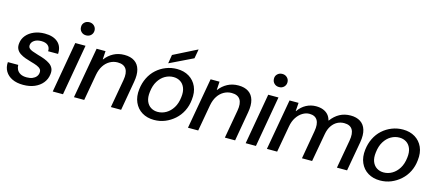

<svg xmlns="http://www.w3.org/2000/svg" viewBox="-53 -1267 4112 1809"><g transform="rotate(15 2003.0 -362.5)"><path d="M199 12Q137 12 92.5 -9Q48 -30 25 -68.5Q2 -107 6 -158H107Q107 -134 117.5 -113Q128 -92 151.5 -78.5Q175 -65 214 -65Q246 -65 269 -74.5Q292 -84 305.5 -100.5Q319 -117 321 -137Q324 -160 312 -174Q300 -188 275.5 -198Q251 -208 217 -217Q188 -225 158.5 -235.5Q129 -246 105.5 -261.5Q82 -277 70 -301Q58 -325 63 -360Q68 -402 96 -435.5Q124 -469 170 -488.5Q216 -508 274 -508Q357 -508 402 -468Q447 -428 443 -355H346Q348 -391 325.5 -411Q303 -431 260 -431Q218 -431 192 -413Q166 -395 163 -368Q161 -349 171.5 -337Q182 -325 205 -316.5Q228 -308 264 -297Q298 -288 328 -276.5Q358 -265 381.5 -249Q405 -233 416.5 -209Q428 -185 423 -150Q417 -102 387.5 -65.5Q358 -29 310 -8.5Q262 12 199 12Z M486 0 573 -496H673L586 0ZM652 -592Q623 -592 604.5 -610.5Q586 -629 586 -656Q585 -683 604 -701.5Q623 -720 652 -720Q680 -720 699 -701.5Q718 -683 718 -656Q718 -629 699.5 -610.5Q681 -592 652 -592Z M693 0 781 -496H868L863 -415H866Q898 -458 945 -483Q992 -508 1051 -508Q1111 -508 1149.5 -482.5Q1188 -457 1202 -407.5Q1216 -358 1203 -286L1153 0H1053L1102 -276Q1115 -348 1091 -385.5Q1067 -423 1007 -423Q967 -423 932 -403.5Q897 -384 873 -347.5Q849 -311 839 -258L793 0Z M1476 12Q1408 12 1358 -18.5Q1308 -49 1283.5 -104.5Q1259 -160 1268 -233Q1275 -293 1300 -344Q1325 -395 1365.5 -431.5Q1406 -468 1457 -488Q1508 -508 1564 -508Q1632 -508 1682 -477.5Q1732 -447 1756.5 -392.5Q1781 -338 1772 -264Q1766 -203 1740.5 -152.5Q1715 -102 1674 -65.5Q1633 -29 1583 -8.5Q1533 12 1476 12ZM1489 -70Q1533 -70 1571.5 -92.5Q1610 -115 1636.5 -157.5Q1663 -200 1670 -262Q1677 -316 1662 -353Q1647 -390 1617.5 -408Q1588 -426 1551 -426Q1508 -426 1469.5 -404Q1431 -382 1404.5 -339Q1378 -296 1371 -234Q1364 -180 1378.5 -143.5Q1393 -107 1422.5 -88.5Q1452 -70 1489 -70ZM1468 -538 1482 -623 1708 -737H1711L1695 -648Z M1805 0 1893 -496H1980L1975 -415H1978Q2010 -458 2057 -483Q2104 -508 2163 -508Q2223 -508 2261.5 -482.5Q2300 -457 2314 -407.5Q2328 -358 2315 -286L2265 0H2165L2214 -276Q2227 -348 2203 -385.5Q2179 -423 2119 -423Q2079 -423 2044 -403.5Q2009 -384 1985 -347.5Q1961 -311 1951 -258L1905 0Z M2368 0 2455 -496H2555L2468 0ZM2534 -592Q2505 -592 2486.5 -610.5Q2468 -629 2468 -656Q2467 -683 2486 -701.5Q2505 -720 2534 -720Q2562 -720 2581 -701.5Q2600 -683 2600 -656Q2600 -629 2581.5 -610.5Q2563 -592 2534 -592Z M2575 0 2663 -496H2751L2745 -415H2748Q2780 -461 2824.5 -484.5Q2869 -508 2920 -508Q2958 -508 2987.5 -497Q3017 -486 3037 -464.5Q3057 -443 3066 -409H3069Q3104 -457 3151 -482.5Q3198 -508 3258 -508Q3314 -508 3352.5 -483.5Q3391 -459 3406 -410Q3421 -361 3408 -286L3357 0H3258L3307 -276Q3320 -348 3297.5 -385.5Q3275 -423 3217 -423Q3181 -423 3150.5 -407Q3120 -391 3097.5 -358.5Q3075 -326 3066 -277L3016 0H2917L2965 -276Q2978 -348 2955.5 -385.5Q2933 -423 2878 -423Q2844 -423 2811.5 -403.5Q2779 -384 2754.5 -347Q2730 -310 2721 -257L2675 0Z M3680 12Q3612 12 3562 -18.5Q3512 -49 3487.5 -104.5Q3463 -160 3472 -233Q3479 -293 3504 -344Q3529 -395 3569.5 -431.5Q3610 -468 3661 -488Q3712 -508 3768 -508Q3836 -508 3886 -477.5Q3936 -447 3960.5 -392.5Q3985 -338 3976 -264Q3970 -203 3944.5 -152.5Q3919 -102 3878 -65.5Q3837 -29 3787 -8.5Q3737 12 3680 12ZM3693 -70Q3737 -70 3775.5 -92.5Q3814 -115 3840.5 -157.5Q3867 -200 3874 -262Q3881 -316 3866 -353Q3851 -390 3821.5 -408Q3792 -426 3755 -426Q3712 -426 3673.5 -404Q3635 -382 3608.5 -339Q3582 -296 3575 -234Q3568 -180 3582.5 -143.5Q3597 -107 3626.5 -88.5Q3656 -70 3693 -70Z"/></g></svg>

Font: DM Sans 36pt Medium
Style: Italic
Weight: 500
Italic angle: -10°
Designer: Colophon Foundry, Jonny Pinhorn
Foundry: Colophon Foundry
Version: Version 4.004;gftools[0.9.30]